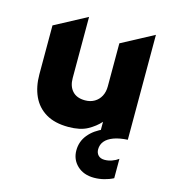

<svg xmlns="http://www.w3.org/2000/svg" viewBox="-112 -632 862 950"><g transform="rotate(15 319.0 -157.0)"><path d="M455.9 225Q402.6 225 369.8 194Q337 163 337.1 115.9Q337.4 70.2 365.8 35.6Q394.1 0.9 444.2 -20Q494.2 -40.9 559.2 -44.6L569.6 0Q527.1 2.4 498.3 13.1Q469.5 23.8 454.8 41.4Q440.1 59.1 439.9 83Q439.8 101.9 451.1 113.8Q462.4 125.8 483.9 125.8Q502.9 125.8 521.2 119.2Q539.5 112.8 553.9 101.9V201.2Q531.8 212.6 506.5 218.8Q481.2 225 455.9 225ZM268.1 15Q198.4 15 152.9 -12.2Q107.5 -39.4 85.3 -87.7Q63.1 -136 63.1 -199.8V-450L227.1 -537.5V-224.2Q227.1 -182.2 249.4 -157.9Q271.6 -133.5 314.1 -133.5Q341.5 -133.5 362.2 -145.7Q382.9 -157.9 394.2 -179.4Q405.6 -201 405.6 -229.5V-450L569.6 -537.5V0H428.1V-54Q403.6 -26.2 366.1 -5.6Q328.5 15 268.1 15Z"/></g></svg>

Font: Geologica-Sharp
Style: Regular
Weight: 100
Designer: Sindre Bremnes, Frode Helland
Foundry: Monokrom Skriftforlag AS
Version: Version 1.010;gftools[0.9.28]